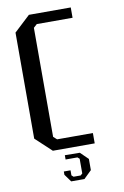

<svg xmlns="http://www.w3.org/2000/svg" viewBox="-105 -849 709 1099"><g transform="rotate(-10 250.0 -299.5)"><path d="M179.2 -730 159.2 -711.9V-78.1L179.2 -60.1H387.2V0H144L50.8 -86.9V-703.1L144 -790H387.2V-730ZM338.9 147 293.9 190.9H216.8L185.1 147V127.9H224.1V157.2L234.9 167H275.9L287.1 157.2V71.8L275.9 62H207V37.1L293.9 38.1L338.9 82Z"/></g></svg>

Font: Steps Mono
Style: Regular
Weight: 400
Width: 3
Version: Version 1.000;PS 001.000;hotconv 1.0.70;makeotf.lib2.5.58329